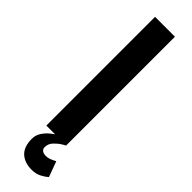

<svg xmlns="http://www.w3.org/2000/svg" viewBox="-291 -659 833 833"><g transform="rotate(45 125.0 -243.0)"><path d="M64 0V-667H186V0ZM187 0Q187 0 171.5 9Q156 18 140.5 34Q125 50 125 71Q125 83 133.5 89Q142 95 155 95Q171 95 187.5 87Q204 79 204 79L230 150Q217 162 198 171.5Q179 181 155 181Q111 181 85.5 157.5Q60 134 60 85Q60 62 72.5 43.5Q85 25 101.5 12Q118 -1 131 -8.5Q144 -16 144 -16Z"/></g></svg>

Font: Epunda Sans SemiBold
Style: Regular
Weight: 600
Designer: Simon Atzbach
Foundry: typofactur
Version: Version 2.204; ttfautohint (v1.8.4.7-5d5b)